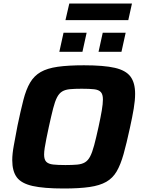

<svg xmlns="http://www.w3.org/2000/svg" viewBox="-20 -1069 811 1097"><path d="M344 8Q230 8 166 -6.5Q102 -21 76 -56Q50 -91 50 -154Q50 -190 59 -238.5Q68 -287 80 -351Q98 -437 113.5 -497.5Q129 -558 152 -597Q175 -636 212.5 -657.5Q250 -679 310 -687.5Q370 -696 460 -696Q573 -696 636 -681.5Q699 -667 725.5 -631.5Q752 -596 752 -533Q752 -496 744 -448Q736 -400 722 -337Q703 -249 686 -188.5Q669 -128 646.5 -89.5Q624 -51 587 -30Q550 -9 491.5 -0.5Q433 8 344 8ZM354 -126Q394 -126 421 -128.5Q448 -131 465.5 -141.5Q483 -152 495 -175Q507 -198 518 -239Q529 -280 543 -344Q555 -399 561.5 -437.5Q568 -476 568 -501Q568 -530 556 -543Q544 -556 518 -559Q492 -562 447 -562Q407 -562 380 -559.5Q353 -557 335.5 -546.5Q318 -536 306 -513Q294 -490 283.5 -449Q273 -408 259 -344Q251 -307 245 -277Q239 -247 235.5 -224.5Q232 -202 232 -186Q232 -157 244.5 -144.5Q257 -132 283.5 -129Q310 -126 354 -126ZM543 -773 567 -882H698L674 -773ZM319 -773 343 -882H475L451 -773ZM354 -954 376 -1049H734L713 -954Z"/></svg>

Font: Saira SemiExpanded
Style: Bold Italic
Weight: 700
Width: 6
Italic angle: -12°
Designer: Hector Gatti with collaboration of the Omnibus-Type team
Foundry: Omnibus-Type
Version: Version 1.101